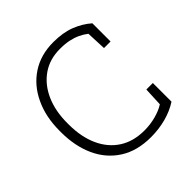

<svg xmlns="http://www.w3.org/2000/svg" viewBox="-192 -870 1030 1030"><g transform="rotate(-45 322.5 -355.5)"><path d="M375.5 10.3Q270.5 10.3 198.2 -36.1Q126 -82.5 89.1 -163.8Q52.2 -245.1 52.2 -350.6V-359.9Q52.2 -467.3 90.8 -547.9Q128.9 -629.4 199.2 -675.3Q269.5 -721.2 364.3 -721.2Q437.5 -721.2 490.5 -700.7Q543.5 -680.2 584.5 -644.5V-506.3H534.7L529.8 -619.6Q508.3 -636.2 484.9 -647Q460.9 -658.2 431.9 -664.3Q402.8 -670.4 364.3 -670.4Q286.6 -670.4 230 -631.3Q172.9 -591.8 141.8 -522.2Q110.8 -452.6 110.8 -360.8V-350.6Q110.8 -256.3 142.6 -186Q174.3 -116.2 233.4 -78.1Q292.5 -40 376 -40Q420.9 -40 462.6 -51.3Q504.4 -62.5 533.2 -81.1L538.1 -188.5H587.4V-46.9Q543.9 -18.6 489.5 -4.2Q435.1 10.3 375.5 10.3Z"/></g></svg>

Font: Suwannaphum Light
Style: Regular
Weight: 300
Designer: Danh Hong
Version: Version 8.002; ttfautohint (v1.8.3)